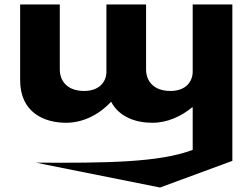

<svg xmlns="http://www.w3.org/2000/svg" viewBox="-20 -548 1127 857"><path d="M840.1 120.9C690.6 177.9 450.5 179.8 140.4 178L694.3 289L1017.1 170V-528H840.1V-228C840.1 -187 812.3 -142 740.9 -142C664.7 -142 632 -187 632 -238V-528H455V-222C452.6 -183 423.5 -142 355.8 -142C279.6 -142 246.9 -187 246.9 -238V-528H69.9V-190C69.9 -47 175.9 0 274.7 0C342.5 0 415.1 -29 476 -94C512 -25 587 0 659.8 0C727.6 0 789.3 -29 837.7 -69H840.1Z"/></svg>

Font: Hussar
Style: BdSuprExt
Weight: 700
Foundry: Cannot Into Space Fonts
Version: Version 2.00